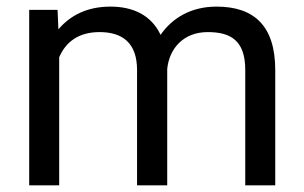

<svg xmlns="http://www.w3.org/2000/svg" viewBox="-20 -558 916 578"><path d="M67.9 -528.3V0H158.2V-385.7C177.7 -430.7 215.3 -461.4 279.8 -461.4C348.1 -461.4 392.6 -429.2 392.6 -347.2V0H483.4V-350.6C489.7 -411.6 531.7 -461.4 605.5 -461.4C673.8 -461.4 718.3 -436.5 718.3 -347.7V0H808.6V-347.2C808.6 -480.5 744.6 -538.1 631.8 -538.1C555.2 -538.1 498.5 -503.9 463.4 -453.1C435.5 -512.2 380.9 -538.1 312.5 -538.1C243.7 -538.1 192.4 -512.7 155.8 -469.7L153.3 -528.3Z"/></svg>

Font: Nahid
Style: Regular
Weight: 400
Foundry: DejaVu fonts team - Redesigned by Saber Rastikerdar
Version: Version 0.3.0